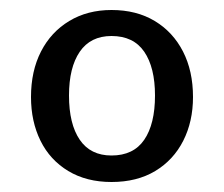

<svg xmlns="http://www.w3.org/2000/svg" viewBox="-20 -771 447 384"><path d="M203 -751Q253 -751 289.5 -729Q326 -707 346 -668Q366 -629 366 -577Q366 -528 346.5 -489.5Q327 -451 290.5 -429Q254 -407 203 -407Q153 -407 116.5 -429Q80 -451 61 -489.5Q42 -528 42 -577Q42 -629 62 -668Q82 -707 118.5 -729Q155 -751 203 -751ZM203 -699Q161 -699 139.5 -667.5Q118 -636 118 -580Q118 -523 139.5 -491.5Q161 -460 203 -460Q247 -460 268.5 -491.5Q290 -523 290 -580Q290 -636 268.5 -667.5Q247 -699 203 -699Z"/></svg>

Font: Libre Franklin Medium
Style: Regular
Weight: 500
Designer: Pablo Impallari, Rodrigo Fuenzalida, Nhung Nguyen
Foundry: Impallari Type
Version: Version 3.000